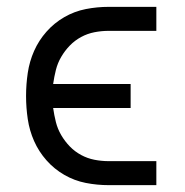

<svg xmlns="http://www.w3.org/2000/svg" viewBox="-20 -540 540 560"><path d="M436 0H297Q263 0 230 -6.5Q197 -13 167.5 -30Q138 -47 115.5 -72.5Q93 -98 79.5 -128.5Q66 -159 61 -192.5Q56 -226 56 -260Q56 -294 61 -327.5Q66 -361 79.5 -391.5Q93 -422 115.5 -447.5Q138 -473 167.5 -490Q197 -507 230 -513.5Q263 -520 297 -520H436V-450H297Q276 -450 255.5 -446Q235 -442 216.5 -432Q198 -422 183.5 -407Q169 -392 158.5 -374Q148 -356 143 -336Q138 -316 135 -295H361V-225H135Q138 -204 143 -184Q148 -164 158.5 -146Q169 -128 183.5 -113Q198 -98 216.5 -88Q235 -78 255.5 -74Q276 -70 297 -70H436Z"/></svg>

Font: Moesevka
Style: Regular
Weight: 400
Monospace: yes
Designer: Belleve Invis
Foundry: Belleve Invis
Version: Version 32.5.0; ttfautohint (v1.8.4)